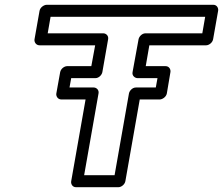

<svg xmlns="http://www.w3.org/2000/svg" viewBox="-20 -756 930 801"><path d="M630 -391H547C532 -391 520 -377 518 -366L458 -25H331L391 -366C394 -381 382 -391 371 -391H270L277 -430H378C393 -430 405 -444 407 -455L431 -592C434 -607 422 -617 411 -617H179L191 -686H836L824 -617H587C572 -617 560 -603 558 -592L533 -455C530 -440 543 -430 554 -430H637ZM646 -341C657 -341 673 -351 676 -366L691 -455C693 -466 686 -480 671 -480H588L603 -567H840C851 -567 866 -577 869 -592L890 -711C892 -722 885 -736 870 -736H175C164 -736 148 -726 145 -711L124 -592C122 -581 130 -567 145 -567H377L361 -480H260C249 -480 234 -470 231 -455L215 -366C213 -355 221 -341 236 -341H337L277 0C275 11 282 25 297 25H474C485 25 500 15 503 0L563 -341Z"/></svg>

Font: Asimov
Style: XWidOuIt
Weight: 500
Designer: Google
Version: Version 2.000980; 2014